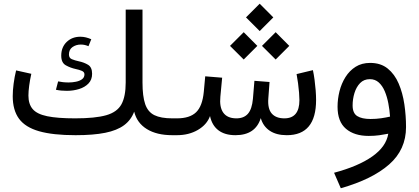

<svg xmlns="http://www.w3.org/2000/svg" viewBox="-20 -721 2233 1024"><path d="M336.4 -236.6Q370.8 -236.6 401.6 -246.1Q432.4 -255.6 451.8 -275.6Q471.2 -295.7 471.2 -327.4Q471.2 -362.3 449.7 -375.4Q428.2 -388.4 399.7 -394.3Q379.2 -398.7 363.4 -405.2Q347.7 -411.6 347.7 -430.4Q347.7 -456.8 366.8 -470.1Q386 -483.4 411.1 -483.4Q422.6 -483.4 432.7 -481Q442.9 -478.5 451.9 -474.6L466.8 -511.7Q452.9 -517.8 438.4 -521.5Q423.8 -525.1 408.4 -525.1Q364.3 -525.1 335.4 -497.1Q306.6 -469 306.6 -424.1Q306.6 -386.2 331.2 -372.6Q355.7 -358.9 384.3 -352.8Q402.6 -349.1 416.5 -343.1Q430.4 -337.2 430.4 -324.5Q430.4 -307.9 417.6 -298.5Q404.8 -289.1 385.4 -285.2Q366 -281.2 346.2 -281.2Q330.8 -281.2 315.8 -282.8Q300.8 -284.4 290 -286.9L278.3 -242.2Q292.2 -239.3 307 -237.9Q321.8 -236.6 336.4 -236.6ZM740 -281.2V-669.9H650.4V-281.2Q650.4 -206.1 627.6 -164.6Q604.7 -123 546.3 -106.4Q487.8 -89.8 380.9 -89.8Q285.9 -89.8 231.6 -101.2Q177.2 -112.5 154.4 -139.2Q131.6 -165.8 131.6 -211.2Q131.6 -233.4 135.7 -264.5Q139.9 -295.7 147 -327.4L65.9 -345.5Q57.4 -310.8 52.6 -274.4Q47.9 -238 47.9 -208Q47.9 -133.5 81.4 -87.8Q115 -42 188.8 -21Q262.7 0 383.1 0Q478.3 0 541.4 -12.8Q604.5 -25.6 641.7 -53.2Q679 -80.8 695.6 -125.5Q710.4 -65.2 763.2 -32.6Q815.9 0 898.9 0H899.4V-89.8H898.9Q837.9 -89.8 803.2 -106.9Q768.6 -124 754.3 -165.8Q740 -207.5 740 -281.2Z M1206.8 -476.3 1279.8 -403.6 1352.5 -476.3 1279.8 -549.3ZM1377.2 -476.3 1450.2 -403.6 1522.9 -476.3 1450.2 -549.3ZM1292 -628.2 1365 -555.4 1437.7 -628.2 1365 -701.2ZM1238.3 -89.8Q1191.9 -90.6 1170.8 -120.1Q1149.7 -149.7 1155.3 -205.6L1164.8 -306.6L1074.5 -314L1066.9 -231.2Q1059.6 -155 1025.9 -122.4Q992.2 -89.8 923.6 -89.8H899.4Q891.4 -89.8 887.8 -79.6Q884.3 -69.3 884.3 -45.9Q884.3 -22 887.9 -11Q891.6 0 899.4 0H923.6Q987.3 0 1035.4 -28.1Q1083.5 -56.2 1100.1 -102.1Q1110.6 -52.2 1144.9 -26.1Q1179.2 0 1235.6 0Q1342.3 0 1370.8 -91.1Q1383.3 -47.4 1418.6 -23.7Q1453.9 0 1509.5 0Q1587.9 0 1626.8 -47Q1665.8 -94 1665.8 -188Q1665.8 -210.9 1663.6 -239.3Q1661.4 -267.6 1657.6 -295.9Q1653.8 -324.2 1648.9 -346.9L1561.8 -325.9Q1566.2 -303.2 1569.6 -277Q1573 -250.7 1575 -226.8Q1576.9 -202.9 1576.9 -186.8Q1576.9 -89.8 1496.6 -89.8Q1451.7 -89.8 1429.2 -115.6Q1406.7 -141.4 1411.1 -196.8L1417.5 -283.7L1336.9 -290L1328.9 -193.8Q1324 -138.7 1301.9 -113.9Q1279.8 -89.1 1238.3 -89.8Z M2050.8 -7.8Q2039.6 61.3 1965.3 113.5Q1891.1 165.8 1761.7 200.4L1797.6 283Q1965.6 235.1 2055.5 156Q2145.5 76.9 2145.5 -43.2Q2145.5 -104 2136.6 -164.7Q2127.7 -225.3 2106.3 -275.3Q2085 -325.2 2047.9 -355.3Q2010.7 -385.5 1954.1 -385.5Q1909.4 -385.5 1876.7 -364.9Q1844 -344.2 1822.5 -309.9Q1801 -275.6 1790.6 -234.3Q1780.3 -192.9 1780.3 -151.6Q1780.3 -72 1825.1 -34.1Q1869.9 3.9 1946.5 3.9Q1976.1 3.9 2002 0.4Q2027.8 -3.2 2050.8 -7.8ZM2060.3 -99.1Q2039.3 -94.2 2012.7 -90.3Q1986.1 -86.4 1956.3 -86.4Q1909.9 -86.4 1885.3 -101.9Q1860.6 -117.4 1860.6 -158.7Q1860.6 -192.6 1870.5 -224.9Q1880.4 -257.1 1900.6 -278Q1920.9 -298.8 1952.6 -298.8Q1980.7 -298.8 2000.1 -281.2Q2019.5 -263.7 2032 -234.4Q2044.4 -205.1 2051.1 -169.8Q2057.9 -134.5 2060.3 -99.1Z"/></svg>

Font: Estedad-FD-VF Thin
Style: Regular
Weight: 100
Designer: Amin Abedi
Version: Version 5.0